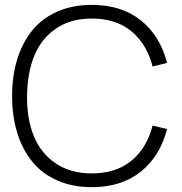

<svg xmlns="http://www.w3.org/2000/svg" viewBox="-20 -755 747 790"><path d="M357.4 15.1Q278.3 15.1 215.8 -12.5Q153.3 -40 112.8 -89.8Q72.3 -139.6 51 -208.3Q29.8 -276.9 29.8 -359.9Q29.8 -442.9 51 -511.5Q72.3 -580.1 112.8 -629.9Q153.3 -679.7 215.8 -707.3Q278.3 -734.9 357.4 -734.9Q480 -734.9 559.3 -671.4Q638.7 -607.9 667.5 -496.1L607.9 -481.4Q584 -574.2 520.5 -626.5Q457 -678.7 357.4 -678.7Q271 -678.7 210.7 -637.7Q150.4 -596.7 121.3 -525.9Q92.3 -455.1 91.3 -359.9Q90.3 -265.1 119.6 -194.1Q148.9 -123 210 -82.3Q271 -41.5 357.4 -41.5Q457 -41.5 520.5 -93.5Q584 -145.5 607.9 -238.3L667.5 -224.1Q638.7 -112.3 559.3 -48.6Q480 15.1 357.4 15.1Z"/></svg>

Font: Manrope Light
Style: Regular
Weight: 300
Designer: Mikhail Sharanda
Foundry: Mikhail Sharanda
Version: Version 4.505;FEAKit 1.0